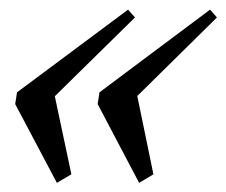

<svg xmlns="http://www.w3.org/2000/svg" viewBox="-20 -412 480 407"><path d="M274.9 -24.4 187 -191.4 190.9 -216.3 425.3 -391.6 439.9 -375 271 -208.5 305.2 -42.5ZM100.6 -24.4 12.2 -191.4 16.1 -216.3 251.5 -391.6 266.1 -375 96.2 -208 131.3 -42.5Z"/></svg>

Font: Elstob 10pt
Style: Italic
Weight: 400
Italic angle: -20°
Designer: Peter S. Baker
Version: Version 1.015